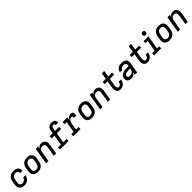

<svg xmlns="http://www.w3.org/2000/svg" viewBox="776 -3271 5792 5792"><g transform="rotate(-45 3672.0 -375.5)"><path d="M242 8Q282 8 323 -4Q364 -16 397.5 -45Q431 -74 451 -112Q471 -150 478 -191H379Q373 -160 353.5 -132.5Q334 -105 303.5 -92Q273 -79 242 -79Q217 -79 194 -88.5Q171 -98 158.5 -119Q146 -140 144 -165Q142 -190 147 -216L165 -326Q169 -351 179.5 -374.5Q190 -398 210 -416.5Q230 -435 255 -443Q280 -451 304 -451Q326 -451 346.5 -446Q367 -441 382 -428Q397 -415 403 -394.5Q409 -374 406 -353Q406 -351 405 -350H505L506 -355Q511 -388 503.5 -419.5Q496 -451 476.5 -475Q457 -499 429.5 -513.5Q402 -528 370 -533Q338 -538 304 -538Q272 -538 239 -531.5Q206 -525 175.5 -507.5Q145 -490 121.5 -463Q98 -436 85 -404.5Q72 -373 67 -340L49 -230Q43 -192 44.5 -155Q46 -118 61.5 -85.5Q77 -53 105 -31Q133 -9 168.5 -0.5Q204 8 242 8Z M818 8Q851 8 884.5 1.5Q918 -5 949 -22Q980 -39 1004 -66Q1028 -93 1041.5 -125Q1055 -157 1060 -190L1078 -300Q1085 -338 1083 -375Q1081 -412 1065.5 -444.5Q1050 -477 1022 -499Q994 -521 958 -529.5Q922 -538 885 -538Q852 -538 818.5 -531.5Q785 -525 754 -508Q723 -491 699 -464Q675 -437 661.5 -405Q648 -373 643 -340L625 -230Q619 -192 620.5 -155Q622 -118 637.5 -85.5Q653 -53 681 -31.5Q709 -10 745 -1Q781 8 818 8ZM820 -79Q794 -79 771 -88.5Q748 -98 735 -119Q722 -140 720 -165Q718 -190 723 -216L741 -326Q745 -351 756 -375Q767 -399 787.5 -417.5Q808 -436 833 -443.5Q858 -451 883 -451Q909 -451 932 -441.5Q955 -432 968 -411.5Q981 -391 983 -365.5Q985 -340 980 -314L962 -204Q958 -179 947 -155Q936 -131 915.5 -112.5Q895 -94 870 -86.5Q845 -79 820 -79Z M1171 0H1271L1327 -337Q1332 -368 1349.5 -396.5Q1367 -425 1397.5 -438Q1428 -451 1458 -451Q1484 -451 1506 -441Q1528 -431 1539 -410Q1550 -389 1551 -364Q1552 -339 1548 -314L1496 0H1597L1646 -300Q1652 -335 1652 -369.5Q1652 -404 1642 -435.5Q1632 -467 1610 -491.5Q1588 -516 1556 -527Q1524 -538 1490 -538Q1462 -538 1434.5 -530Q1407 -522 1384.5 -501.5Q1362 -481 1346 -456L1359 -530H1258Z M1763 0H2127V-87H1985L2040 -417H2228V-504H2054L2070 -596Q2073 -614 2081 -632Q2089 -650 2106 -661Q2123 -672 2141 -672Q2157 -672 2170.5 -666.5Q2184 -661 2189.5 -647Q2195 -633 2193 -618Q2192 -616 2192 -614H2291Q2292 -618 2293 -623Q2298 -652 2290.5 -680Q2283 -708 2262.5 -726.5Q2242 -745 2214 -752Q2186 -759 2156 -759Q2125 -759 2093 -751Q2061 -743 2034 -722Q2007 -701 1992 -671Q1977 -641 1972 -610L1954 -504H1823V-417H1940L1885 -87H1762Z M2329 0H2637V-87H2530L2565 -301Q2569 -327 2578 -352.5Q2587 -378 2603 -401.5Q2619 -425 2644 -438Q2669 -451 2696 -451Q2708 -451 2718.5 -446Q2729 -441 2732 -429Q2735 -417 2734 -405Q2733 -393 2731 -380H2832Q2835 -403 2837.5 -425Q2840 -447 2838 -468.5Q2836 -490 2825 -508Q2814 -526 2793 -532Q2772 -538 2750 -538Q2716 -538 2682.5 -523Q2649 -508 2624.5 -480Q2600 -452 2585 -419L2603 -530H2400V-443H2488L2429 -87H2329Z M3122 8Q3155 8 3188.5 1.5Q3222 -5 3253 -22Q3284 -39 3308 -66Q3332 -93 3345.5 -125Q3359 -157 3364 -190L3382 -300Q3389 -338 3387 -375Q3385 -412 3369.5 -444.5Q3354 -477 3326 -499Q3298 -521 3262 -529.5Q3226 -538 3189 -538Q3156 -538 3122.5 -531.5Q3089 -525 3058 -508Q3027 -491 3003 -464Q2979 -437 2965.5 -405Q2952 -373 2947 -340L2929 -230Q2923 -192 2924.5 -155Q2926 -118 2941.5 -85.5Q2957 -53 2985 -31.5Q3013 -10 3049 -1Q3085 8 3122 8ZM3124 -79Q3098 -79 3075 -88.5Q3052 -98 3039 -119Q3026 -140 3024 -165Q3022 -190 3027 -216L3045 -326Q3049 -351 3060 -375Q3071 -399 3091.5 -417.5Q3112 -436 3137 -443.5Q3162 -451 3187 -451Q3213 -451 3236 -441.5Q3259 -432 3272 -411.5Q3285 -391 3287 -365.5Q3289 -340 3284 -314L3266 -204Q3262 -179 3251 -155Q3240 -131 3219.5 -112.5Q3199 -94 3174 -86.5Q3149 -79 3124 -79Z M3475 0H3575L3631 -337Q3636 -368 3653.5 -396.5Q3671 -425 3701.5 -438Q3732 -451 3762 -451Q3788 -451 3810 -441Q3832 -431 3843 -410Q3854 -389 3855 -364Q3856 -339 3852 -314L3800 0H3901L3950 -300Q3956 -335 3956 -369.5Q3956 -404 3946 -435.5Q3936 -467 3914 -491.5Q3892 -516 3860 -527Q3828 -538 3794 -538Q3766 -538 3738.5 -530Q3711 -522 3688.5 -501.5Q3666 -481 3650 -456L3663 -530H3562Z M4342 8Q4381 8 4419.5 -5Q4458 -18 4488 -47.5Q4518 -77 4534.5 -113.5Q4551 -150 4558 -188L4559 -198H4460L4459 -193Q4456 -173 4448.5 -153.5Q4441 -134 4428.5 -116Q4416 -98 4396.5 -88.5Q4377 -79 4357 -79Q4339 -79 4323.5 -88.5Q4308 -98 4301 -114Q4294 -130 4292 -148Q4290 -166 4291.5 -184.5Q4293 -203 4296 -222L4332 -443H4514V-530H4347L4381 -735H4280L4246 -530H4111V-443H4232L4198 -236Q4192 -201 4191 -166.5Q4190 -132 4198 -100Q4206 -68 4225.5 -41.5Q4245 -15 4276.5 -3.5Q4308 8 4342 8Z M4802 8Q4834 8 4866 -2.5Q4898 -13 4924 -36.5Q4950 -60 4967 -89L4952 0H5053L5110 -345Q5115 -379 5111 -412Q5107 -445 5088 -470.5Q5069 -496 5041 -511.5Q5013 -527 4980 -532.5Q4947 -538 4913 -538Q4876 -538 4839 -529.5Q4802 -521 4768.5 -498Q4735 -475 4714 -441Q4693 -407 4686 -370H4785Q4791 -397 4812.5 -417.5Q4834 -438 4860.5 -444.5Q4887 -451 4913 -451Q4934 -451 4953.5 -446.5Q4973 -442 4988.5 -430Q5004 -418 5009.5 -399Q5015 -380 5012 -359L5005 -318H4914Q4886 -318 4858.5 -316Q4831 -314 4803.5 -307.5Q4776 -301 4749.5 -289.5Q4723 -278 4699.5 -259.5Q4676 -241 4663 -214.5Q4650 -188 4645 -161Q4639 -126 4646.5 -92Q4654 -58 4677 -34.5Q4700 -11 4733.5 -1.5Q4767 8 4802 8ZM4830 -79Q4806 -79 4784.5 -86.5Q4763 -94 4752.5 -114.5Q4742 -135 4746 -158Q4749 -174 4759.5 -188Q4770 -202 4786 -209Q4802 -216 4817.5 -220.5Q4833 -225 4849.5 -227.5Q4866 -230 4882 -230.5Q4898 -231 4914 -231H4990L4987 -210Q4983 -183 4970 -157.5Q4957 -132 4934 -113Q4911 -94 4883.5 -86.5Q4856 -79 4830 -79Z M5494 8Q5533 8 5571.5 -5Q5610 -18 5640 -47.5Q5670 -77 5686.5 -113.5Q5703 -150 5710 -188L5711 -198H5612L5611 -193Q5608 -173 5600.5 -153.5Q5593 -134 5580.5 -116Q5568 -98 5548.5 -88.5Q5529 -79 5509 -79Q5491 -79 5475.5 -88.5Q5460 -98 5453 -114Q5446 -130 5444 -148Q5442 -166 5443.5 -184.5Q5445 -203 5448 -222L5484 -443H5666V-530H5499L5533 -735H5432L5398 -530H5263V-443H5384L5350 -236Q5344 -201 5343 -166.5Q5342 -132 5350 -100Q5358 -68 5377.5 -41.5Q5397 -15 5428.5 -3.5Q5460 8 5494 8Z M5778 0H6079V-87H5989L6062 -530H5857V-443H5947L5888 -87H5777ZM6033 -616Q6048 -616 6063.5 -621Q6079 -626 6089 -639.5Q6099 -653 6101 -668Q6105 -691 6099 -712Q6093 -733 6074 -744Q6055 -755 6033 -755Q6018 -755 6002.5 -749.5Q5987 -744 5977 -730.5Q5967 -717 5965 -702Q5961 -680 5967 -658.5Q5973 -637 5992 -626.5Q6011 -616 6033 -616Z M6434 8Q6467 8 6500.5 1.5Q6534 -5 6565 -22Q6596 -39 6620 -66Q6644 -93 6657.5 -125Q6671 -157 6676 -190L6694 -300Q6701 -338 6699 -375Q6697 -412 6681.5 -444.5Q6666 -477 6638 -499Q6610 -521 6574 -529.5Q6538 -538 6501 -538Q6468 -538 6434.5 -531.5Q6401 -525 6370 -508Q6339 -491 6315 -464Q6291 -437 6277.5 -405Q6264 -373 6259 -340L6241 -230Q6235 -192 6236.5 -155Q6238 -118 6253.5 -85.5Q6269 -53 6297 -31.5Q6325 -10 6361 -1Q6397 8 6434 8ZM6436 -79Q6410 -79 6387 -88.5Q6364 -98 6351 -119Q6338 -140 6336 -165Q6334 -190 6339 -216L6357 -326Q6361 -351 6372 -375Q6383 -399 6403.5 -417.5Q6424 -436 6449 -443.5Q6474 -451 6499 -451Q6525 -451 6548 -441.5Q6571 -432 6584 -411.5Q6597 -391 6599 -365.5Q6601 -340 6596 -314L6578 -204Q6574 -179 6563 -155Q6552 -131 6531.5 -112.5Q6511 -94 6486 -86.5Q6461 -79 6436 -79Z M6787 0H6887L6943 -337Q6948 -368 6965.5 -396.5Q6983 -425 7013.5 -438Q7044 -451 7074 -451Q7100 -451 7122 -441Q7144 -431 7155 -410Q7166 -389 7167 -364Q7168 -339 7164 -314L7112 0H7213L7262 -300Q7268 -335 7268 -369.5Q7268 -404 7258 -435.5Q7248 -467 7226 -491.5Q7204 -516 7172 -527Q7140 -538 7106 -538Q7078 -538 7050.5 -530Q7023 -522 7000.5 -501.5Q6978 -481 6962 -456L6975 -530H6874Z"/></g></svg>

Font: Iosevka Sparkle Medium Oblique
Style: Regular
Weight: 500
Italic angle: -9°
Designer: Belleve Invis
Foundry: Belleve Invis
Version: Version 4.5.0; ttfautohint (v1.8.3)